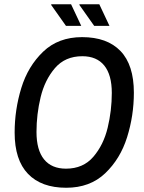

<svg xmlns="http://www.w3.org/2000/svg" viewBox="-20 -873 678 905"><path d="M49 -248Q49 -356 80.5 -458.5Q112 -561 183.5 -629.5Q255 -698 367 -698Q485 -698 548 -632.5Q611 -567 611 -436Q611 -328 579 -226Q547 -124 475.5 -56Q404 12 292 12Q175 12 112 -53.5Q49 -119 49 -248ZM507 -435Q507 -520 471.5 -564Q436 -608 368 -608Q287 -608 239 -552Q191 -496 171.5 -415Q152 -334 152 -251Q152 -166 187.5 -122Q223 -78 291 -78Q372 -78 420 -134Q468 -190 487.5 -271Q507 -352 507 -435ZM221 -850 222 -853H315L363 -751H291ZM354 -850 355 -853H448L496 -751H424Z"/></svg>

Font: Archivo Narrow Medium
Style: Italic
Weight: 500
Italic angle: -8°
Designer: Hector Gatti
Foundry: Omnibus-Type
Version: Version 2.001